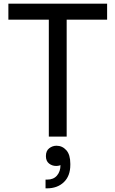

<svg xmlns="http://www.w3.org/2000/svg" viewBox="-20 -750 634 1054"><path d="M248 0V-662H346V0ZM26 -642V-730H568V-642ZM230 284V236H239Q274 236 293 213.5Q312 191 312 157V130L336 137Q329 146 317.5 153.5Q306 161 288 161Q266 161 249 147.5Q232 134 232 107Q232 78 250 64Q268 50 290 50Q322 50 344 74.5Q366 99 366 149V155Q366 216 330.5 250Q295 284 237 284Z"/></svg>

Font: SVN-Sora Variable
Style: Regular
Weight: 400
Designer: Jonathan Barnbrook, Julián Moncada
Foundry: Barnbrook Fonts
Version: Version 2.000 - Viet hoa boi STYLEno.1 Fonts